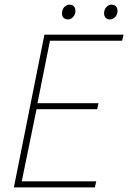

<svg xmlns="http://www.w3.org/2000/svg" viewBox="-20 -810 554 830"><path d="M40 0 172 -660H514L508 -634H196L142 -364H406L400 -338H138L74 -26H396L390 0ZM274 -726Q262 -726 255 -733Q248 -740 248 -752Q248 -769 258 -779.5Q268 -790 280 -790Q292 -790 299 -783Q306 -776 306 -762Q306 -747 296 -736.5Q286 -726 274 -726ZM456 -726Q444 -726 437 -733Q430 -740 430 -752Q430 -769 440 -779.5Q450 -790 462 -790Q474 -790 481 -783Q488 -776 488 -762Q488 -747 478 -736.5Q468 -726 456 -726Z"/></svg>

Font: Source Sans 3
Style: Italic
Weight: 200
Italic angle: -11°
Designer: Paul D. Hunt
Foundry: Adobe
Version: Version 3.046;hotconv 1.0.118;makeotfexe 2.5.65603